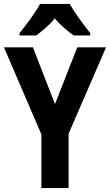

<svg xmlns="http://www.w3.org/2000/svg" viewBox="-20 -1020 558 974"><path d="M334 -1000H183C163 -960 111 -891 79 -852V-840H164C188 -859 228 -889 258 -927C287 -890 327 -860 354 -840H438V-852C401 -898 358 -956 334 -1000ZM259 -492 147 -780H0L190 -338V-66H328V-342L518 -780H372Z"/></svg>

Font: Noto Sans Malayalam UI Condensed
Style: Bold
Weight: 700
Width: 3
Designer: Jelle Bosma - Monotype Design Team
Foundry: Monotype Imaging Inc.
Version: Version 2.104